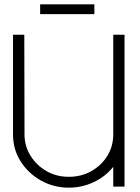

<svg xmlns="http://www.w3.org/2000/svg" viewBox="-20 -860 644 885"><path d="M502 -700H554V0H502V-91Q466 -46 412 -20.5Q358 5 297 5Q228 5 169.5 -27.5Q111 -60 75.5 -115.5Q40 -171 40 -240V-700H92L93 -240Q93 -187 120.5 -142.5Q148 -98 194 -71.5Q240 -45 297 -45Q355 -45 401.5 -71.5Q448 -98 475 -142Q502 -186 502 -240ZM415 -795H165V-840H415Z"/></svg>

Font: Kulim Park ExtraLight
Style: Regular
Weight: 275
Designer: Noponies / Dale Sattler
Foundry: Noponies
Version: Version 1.000; ttfautohint (v1.8.3)